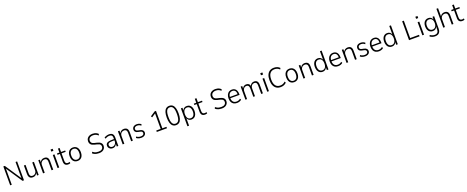

<svg xmlns="http://www.w3.org/2000/svg" viewBox="335 -3630 16396 6735"><g transform="rotate(-20 8533.0 -262.5)"><path d="M94 0V-705H148L564 -82H550V-705H609V0H554L138 -623H153V0Z M942 8Q891 8 855.5 -11Q820 -30 801.5 -69.5Q783 -109 783 -171V-489H845V-175Q845 -131 856.5 -102Q868 -73 892 -59.5Q916 -46 952 -46Q993 -46 1025 -65.5Q1057 -85 1076 -118.5Q1095 -152 1095 -196V-489H1157V0H1098V-104H1102Q1082 -53 1041.5 -22.5Q1001 8 942 8Z M1321 0V-489H1380V-385H1375Q1395 -436 1438.5 -466.5Q1482 -497 1540 -497Q1592 -497 1627.5 -478.5Q1663 -460 1681.5 -420Q1700 -380 1700 -318V0H1638V-314Q1638 -358 1626.5 -386.5Q1615 -415 1591 -429Q1567 -443 1530 -443Q1488 -443 1454.5 -424Q1421 -405 1402 -371Q1383 -337 1383 -293V0Z M1853 -618V-695H1932V-618ZM1862 0V-489H1924V0Z M2260 8Q2185 8 2147 -32.5Q2109 -73 2109 -153V-438H2019V-489H2109V-638H2170V-489H2324V-438H2170V-162Q2170 -101 2193.5 -73.5Q2217 -46 2267 -46Q2285 -46 2301.5 -50Q2318 -54 2332 -60L2343 -11Q2330 -2 2306 3Q2282 8 2260 8Z M2612 8Q2547 8 2499.5 -21.5Q2452 -51 2426.5 -107.5Q2401 -164 2401 -245Q2401 -325 2426.5 -381.5Q2452 -438 2499.5 -467.5Q2547 -497 2611 -497Q2677 -497 2723.5 -467.5Q2770 -438 2796 -381.5Q2822 -325 2822 -245Q2822 -164 2796.5 -107.5Q2771 -51 2724 -21.5Q2677 8 2612 8ZM2611 -46Q2680 -46 2719.5 -96Q2759 -146 2759 -245Q2759 -343 2720 -393Q2681 -443 2611 -443Q2543 -443 2503 -393Q2463 -343 2463 -245Q2463 -146 2503 -96Q2543 -46 2611 -46Z M3416 8Q3367 8 3322.5 -1Q3278 -10 3240 -28Q3202 -46 3174 -72L3198 -123Q3229 -97 3262.5 -80Q3296 -63 3334.5 -56Q3373 -49 3417 -49Q3498 -49 3541.5 -84Q3585 -119 3585 -182Q3585 -216 3571 -239.5Q3557 -263 3527.5 -279Q3498 -295 3452 -306L3354 -330Q3268 -351 3228 -396.5Q3188 -442 3188 -514Q3188 -575 3217.5 -619.5Q3247 -664 3300 -688.5Q3353 -713 3422 -713Q3466 -713 3504.5 -703.5Q3543 -694 3575.5 -675.5Q3608 -657 3634 -630L3610 -579Q3570 -620 3524.5 -638Q3479 -656 3424 -656Q3373 -656 3333.5 -639.5Q3294 -623 3272.5 -591.5Q3251 -560 3251 -515Q3251 -465 3279 -433.5Q3307 -402 3369 -387L3468 -364Q3560 -342 3604 -298.5Q3648 -255 3648 -185Q3648 -127 3619.5 -83.5Q3591 -40 3539 -16Q3487 8 3416 8Z M3920 8Q3873 8 3836.5 -12Q3800 -32 3779.5 -65Q3759 -98 3759 -138Q3759 -192 3786.5 -223Q3814 -254 3873 -267Q3932 -280 4027 -280H4082V-233H4031Q3972 -233 3932 -229Q3892 -225 3868 -214Q3844 -203 3833 -185Q3822 -167 3822 -140Q3822 -95 3852.5 -69Q3883 -43 3929 -43Q3967 -43 3999 -63.5Q4031 -84 4050.5 -119Q4070 -154 4070 -198V-327Q4070 -388 4043 -416Q4016 -444 3958 -444Q3918 -444 3879.5 -432Q3841 -420 3800 -393L3777 -441Q3803 -459 3833.5 -471.5Q3864 -484 3896.5 -490.5Q3929 -497 3961 -497Q4016 -497 4053.5 -478.5Q4091 -460 4111 -422Q4131 -384 4131 -324V0H4073V-111H4077Q4066 -77 4044 -49.5Q4022 -22 3990.5 -7Q3959 8 3920 8Z M4293 0V-489H4352V-385H4347Q4367 -436 4410.5 -466.5Q4454 -497 4512 -497Q4564 -497 4599.5 -478.5Q4635 -460 4653.5 -420Q4672 -380 4672 -318V0H4610V-314Q4610 -358 4598.5 -386.5Q4587 -415 4563 -429Q4539 -443 4502 -443Q4460 -443 4426.5 -424Q4393 -405 4374 -371Q4355 -337 4355 -293V0Z M4988 8Q4953 8 4919.5 1Q4886 -6 4857.5 -19Q4829 -32 4807 -51L4831 -97Q4855 -78 4881 -66Q4907 -54 4934.5 -49Q4962 -44 4989 -44Q5044 -44 5075 -66Q5106 -88 5106 -127Q5106 -160 5086.5 -179.5Q5067 -199 5024 -208L4943 -225Q4883 -237 4852.5 -270Q4822 -303 4822 -354Q4822 -398 4843.5 -430Q4865 -462 4904 -479.5Q4943 -497 4995 -497Q5025 -497 5055.5 -490.5Q5086 -484 5112.5 -470.5Q5139 -457 5157 -437L5133 -392Q5114 -411 5091 -422.5Q5068 -434 5043.5 -439.5Q5019 -445 4995 -445Q4943 -445 4912 -421.5Q4881 -398 4881 -357Q4881 -325 4899 -305.5Q4917 -286 4957 -277L5038 -260Q5103 -246 5134.5 -213.5Q5166 -181 5166 -130Q5166 -88 5144 -57Q5122 -26 5082 -9Q5042 8 4988 8Z M5566 0V-54H5731V-654L5762 -651L5589 -538L5561 -585L5743 -705H5793V-54H5946V0Z M6288 8Q6215 8 6165.5 -32Q6116 -72 6091 -152.5Q6066 -233 6066 -352Q6066 -472 6090.5 -552Q6115 -632 6165 -672.5Q6215 -713 6288 -713Q6362 -713 6411 -673Q6460 -633 6484.5 -553Q6509 -473 6509 -354Q6509 -234 6484 -153.5Q6459 -73 6410 -32.5Q6361 8 6288 8ZM6288 -48Q6369 -48 6407.5 -121Q6446 -194 6446 -353Q6446 -513 6408 -585Q6370 -657 6288 -657Q6206 -657 6167.5 -584.5Q6129 -512 6129 -353Q6129 -194 6167.5 -121Q6206 -48 6288 -48Z M6644 180V-489H6703V-375H6699Q6716 -434 6758.5 -465.5Q6801 -497 6863 -497Q6925 -497 6970 -466.5Q7015 -436 7039 -379.5Q7063 -323 7063 -245Q7063 -167 7039 -110Q7015 -53 6970 -22.5Q6925 8 6863 8Q6802 8 6760 -23.5Q6718 -55 6701 -113H6706V180ZM6853 -45Q6923 -45 6962 -97Q7001 -149 7001 -245Q7001 -340 6962 -392Q6923 -444 6853 -444Q6782 -444 6743.5 -392Q6705 -340 6705 -245Q6705 -149 6743.5 -97Q6782 -45 6853 -45Z M7368 8Q7293 8 7255 -32.5Q7217 -73 7217 -153V-438H7127V-489H7217V-638H7278V-489H7432V-438H7278V-162Q7278 -101 7301.5 -73.5Q7325 -46 7375 -46Q7393 -46 7409.5 -50Q7426 -54 7440 -60L7451 -11Q7438 -2 7414 3Q7390 8 7368 8Z M7999 8Q7950 8 7905.5 -1Q7861 -10 7823 -28Q7785 -46 7757 -72L7781 -123Q7812 -97 7845.5 -80Q7879 -63 7917.5 -56Q7956 -49 8000 -49Q8081 -49 8124.5 -84Q8168 -119 8168 -182Q8168 -216 8154 -239.5Q8140 -263 8110.5 -279Q8081 -295 8035 -306L7937 -330Q7851 -351 7811 -396.5Q7771 -442 7771 -514Q7771 -575 7800.5 -619.5Q7830 -664 7883 -688.5Q7936 -713 8005 -713Q8049 -713 8087.5 -703.5Q8126 -694 8158.5 -675.5Q8191 -657 8217 -630L8193 -579Q8153 -620 8107.5 -638Q8062 -656 8007 -656Q7956 -656 7916.5 -639.5Q7877 -623 7855.5 -591.5Q7834 -560 7834 -515Q7834 -465 7862 -433.5Q7890 -402 7952 -387L8051 -364Q8143 -342 8187 -298.5Q8231 -255 8231 -185Q8231 -127 8202.5 -83.5Q8174 -40 8122 -16Q8070 8 7999 8Z M8562 8Q8492 8 8440.5 -20Q8389 -48 8361 -104Q8333 -160 8333 -244Q8333 -320 8359 -377Q8385 -434 8433 -465.5Q8481 -497 8547 -497Q8610 -497 8653 -468.5Q8696 -440 8718 -386.5Q8740 -333 8740 -258V-230H8378V-278H8702L8685 -261Q8685 -355 8650 -400.5Q8615 -446 8547 -446Q8500 -446 8466 -423Q8432 -400 8413 -356.5Q8394 -313 8394 -251V-242Q8394 -175 8414 -131.5Q8434 -88 8472 -66.5Q8510 -45 8562 -45Q8600 -45 8637.5 -57Q8675 -69 8707 -99L8733 -53Q8700 -22 8654.5 -7Q8609 8 8562 8Z M8875 0V-489H8933V-385H8929Q8940 -417 8961.5 -442.5Q8983 -468 9014 -482.5Q9045 -497 9082 -497Q9139 -497 9176 -468Q9213 -439 9223 -385H9219Q9236 -433 9276 -465Q9316 -497 9377 -497Q9424 -497 9457.5 -478.5Q9491 -460 9509 -420.5Q9527 -381 9527 -318V0H9465V-312Q9465 -383 9441 -413Q9417 -443 9366 -443Q9326 -443 9295.5 -424Q9265 -405 9248 -371Q9231 -337 9231 -291V0H9170V-312Q9170 -382 9144.5 -412.5Q9119 -443 9072 -443Q9032 -443 9001.5 -423Q8971 -403 8953.5 -369Q8936 -335 8936 -293V0Z M9681 -618V-695H9760V-618ZM9690 0V-489H9752V0Z M10193 9Q10100 9 10035 -33.5Q9970 -76 9935.5 -157Q9901 -238 9901 -353Q9901 -467 9935 -548Q9969 -629 10034.5 -671Q10100 -713 10193 -713Q10260 -713 10315.5 -691.5Q10371 -670 10410 -627L10384 -578Q10342 -619 10297 -637.5Q10252 -656 10195 -656Q10084 -656 10025 -580Q9966 -504 9966 -353Q9966 -202 10025 -125.5Q10084 -49 10196 -49Q10252 -49 10297 -67.5Q10342 -86 10384 -127L10410 -78Q10370 -36 10315 -13.5Q10260 9 10193 9Z M10696 8Q10631 8 10583.5 -21.5Q10536 -51 10510.5 -107.5Q10485 -164 10485 -245Q10485 -325 10510.5 -381.5Q10536 -438 10583.5 -467.5Q10631 -497 10695 -497Q10761 -497 10807.5 -467.5Q10854 -438 10880 -381.5Q10906 -325 10906 -245Q10906 -164 10880.5 -107.5Q10855 -51 10808 -21.5Q10761 8 10696 8ZM10695 -46Q10764 -46 10803.5 -96Q10843 -146 10843 -245Q10843 -343 10804 -393Q10765 -443 10695 -443Q10627 -443 10587 -393Q10547 -343 10547 -245Q10547 -146 10587 -96Q10627 -46 10695 -46Z M11042 0V-489H11101V-385H11096Q11116 -436 11159.5 -466.5Q11203 -497 11261 -497Q11313 -497 11348.5 -478.5Q11384 -460 11402.5 -420Q11421 -380 11421 -318V0H11359V-314Q11359 -358 11347.5 -386.5Q11336 -415 11312 -429Q11288 -443 11251 -443Q11209 -443 11175.5 -424Q11142 -405 11123 -371Q11104 -337 11104 -293V0Z M11756 8Q11694 8 11649 -22.5Q11604 -53 11579.5 -110Q11555 -167 11555 -245Q11555 -323 11579.5 -379.5Q11604 -436 11649 -466.5Q11694 -497 11755 -497Q11817 -497 11859 -465.5Q11901 -434 11917 -376H11913V-705H11975V0H11915V-114H11919Q11902 -55 11859.5 -23.5Q11817 8 11756 8ZM11766 -45Q11836 -45 11875 -97Q11914 -149 11914 -244Q11914 -340 11875 -392Q11836 -444 11766 -444Q11695 -444 11656.5 -392Q11618 -340 11618 -244Q11618 -149 11656.5 -97Q11695 -45 11766 -45Z M12339 8Q12269 8 12217.5 -20Q12166 -48 12138 -104Q12110 -160 12110 -244Q12110 -320 12136 -377Q12162 -434 12210 -465.5Q12258 -497 12324 -497Q12387 -497 12430 -468.5Q12473 -440 12495 -386.5Q12517 -333 12517 -258V-230H12155V-278H12479L12462 -261Q12462 -355 12427 -400.5Q12392 -446 12324 -446Q12277 -446 12243 -423Q12209 -400 12190 -356.5Q12171 -313 12171 -251V-242Q12171 -175 12191 -131.5Q12211 -88 12249 -66.5Q12287 -45 12339 -45Q12377 -45 12414.5 -57Q12452 -69 12484 -99L12510 -53Q12477 -22 12431.5 -7Q12386 8 12339 8Z M12650 0V-489H12709V-385H12704Q12724 -436 12767.5 -466.5Q12811 -497 12869 -497Q12921 -497 12956.5 -478.5Q12992 -460 13010.5 -420Q13029 -380 13029 -318V0H12967V-314Q12967 -358 12955.5 -386.5Q12944 -415 12920 -429Q12896 -443 12859 -443Q12817 -443 12783.5 -424Q12750 -405 12731 -371Q12712 -337 12712 -293V0Z M13345 8Q13310 8 13276.5 1Q13243 -6 13214.5 -19Q13186 -32 13164 -51L13188 -97Q13212 -78 13238 -66Q13264 -54 13291.5 -49Q13319 -44 13346 -44Q13401 -44 13432 -66Q13463 -88 13463 -127Q13463 -160 13443.5 -179.5Q13424 -199 13381 -208L13300 -225Q13240 -237 13209.5 -270Q13179 -303 13179 -354Q13179 -398 13200.5 -430Q13222 -462 13261 -479.5Q13300 -497 13352 -497Q13382 -497 13412.5 -490.5Q13443 -484 13469.5 -470.5Q13496 -457 13514 -437L13490 -392Q13471 -411 13448 -422.5Q13425 -434 13400.5 -439.5Q13376 -445 13352 -445Q13300 -445 13269 -421.5Q13238 -398 13238 -357Q13238 -325 13256 -305.5Q13274 -286 13314 -277L13395 -260Q13460 -246 13491.5 -213.5Q13523 -181 13523 -130Q13523 -88 13501 -57Q13479 -26 13439 -9Q13399 8 13345 8Z M13860 8Q13790 8 13738.5 -20Q13687 -48 13659 -104Q13631 -160 13631 -244Q13631 -320 13657 -377Q13683 -434 13731 -465.5Q13779 -497 13845 -497Q13908 -497 13951 -468.5Q13994 -440 14016 -386.5Q14038 -333 14038 -258V-230H13676V-278H14000L13983 -261Q13983 -355 13948 -400.5Q13913 -446 13845 -446Q13798 -446 13764 -423Q13730 -400 13711 -356.5Q13692 -313 13692 -251V-242Q13692 -175 13712 -131.5Q13732 -88 13770 -66.5Q13808 -45 13860 -45Q13898 -45 13935.5 -57Q13973 -69 14005 -99L14031 -53Q13998 -22 13952.5 -7Q13907 8 13860 8Z M14344 8Q14282 8 14237 -22.5Q14192 -53 14167.5 -110Q14143 -167 14143 -245Q14143 -323 14167.5 -379.5Q14192 -436 14237 -466.5Q14282 -497 14343 -497Q14405 -497 14447 -465.5Q14489 -434 14505 -376H14501V-705H14563V0H14503V-114H14507Q14490 -55 14447.5 -23.5Q14405 8 14344 8ZM14354 -45Q14424 -45 14463 -97Q14502 -149 14502 -244Q14502 -340 14463 -392Q14424 -444 14354 -444Q14283 -444 14244.5 -392Q14206 -340 14206 -244Q14206 -149 14244.5 -97Q14283 -45 14354 -45Z M14982 0V-705H15044V-56H15375V0Z M15471 -618V-695H15550V-618ZM15480 0V-489H15542V0Z M15894 188Q15841 188 15791 171.5Q15741 155 15702 125L15725 77Q15753 96 15780 109Q15807 122 15835.5 128.5Q15864 135 15893 135Q15964 135 16000.5 96.5Q16037 58 16037 -17V-134H16040Q16025 -76 15982.5 -44Q15940 -12 15880 -12Q15817 -12 15771.5 -41.5Q15726 -71 15701.5 -125.5Q15677 -180 15677 -255Q15677 -330 15701.5 -384.5Q15726 -439 15771.5 -468Q15817 -497 15880 -497Q15940 -497 15983 -464.5Q16026 -432 16041 -374H16037V-489H16097V-22Q16097 46 16073.5 93Q16050 140 16005 164Q15960 188 15894 188ZM15888 -66Q15958 -66 15997 -116Q16036 -166 16036 -255Q16036 -345 15997 -394.5Q15958 -444 15888 -444Q15818 -444 15779 -394.5Q15740 -345 15740 -255Q15740 -166 15779 -116Q15818 -66 15888 -66Z M16261 0V-705H16322V-386H16317Q16336 -436 16379 -466.5Q16422 -497 16480 -497Q16532 -497 16567.5 -478Q16603 -459 16621.5 -419.5Q16640 -380 16640 -318V0H16578V-314Q16578 -358 16566.5 -386.5Q16555 -415 16531 -429Q16507 -443 16470 -443Q16428 -443 16394.5 -424Q16361 -405 16342 -371Q16323 -337 16323 -293V0Z M16975 8Q16900 8 16862 -32.5Q16824 -73 16824 -153V-438H16734V-489H16824V-638H16885V-489H17039V-438H16885V-162Q16885 -101 16908.5 -73.5Q16932 -46 16982 -46Q17000 -46 17016.5 -50Q17033 -54 17047 -60L17058 -11Q17045 -2 17021 3Q16997 8 16975 8Z"/></g></svg>

Font: Nunito Sans 10pt SemiCondensed Light
Style: Regular
Weight: 300
Width: 4
Designer: Vernon Adams
Foundry: Vernon Adams
Version: Version 3.101;gftools[0.9.27]